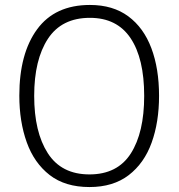

<svg xmlns="http://www.w3.org/2000/svg" viewBox="-20 -745 721 775"><path d="M622 -358Q622 -252 592 -169Q562 -86 499.5 -38Q437 10 341 10Q243 10 180.5 -38.5Q118 -87 88 -170.5Q58 -254 58 -359Q58 -529 130 -627Q202 -725 343 -725Q436 -725 498 -679Q560 -633 591 -550.5Q622 -468 622 -358ZM118 -358Q118 -212 173 -126.5Q228 -41 341 -41Q454 -41 508 -125.5Q562 -210 562 -358Q562 -509 507 -591Q452 -673 343 -673Q229 -673 173.5 -588.5Q118 -504 118 -358Z"/></svg>

Font: Noto Sans Sinhala UI SemiCondensed Light
Style: Regular
Weight: 300
Width: 4
Designer: Jelle Bosma - Monotype Design Team
Foundry: Monotype Imaging Inc.
Version: Version 2.006; ttfautohint (v1.8.4.7-5d5b)